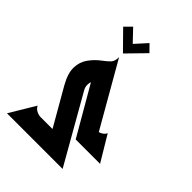

<svg xmlns="http://www.w3.org/2000/svg" viewBox="-276 -938 1276 1276"><g transform="rotate(45 362.5 -300.0)"><path d="M25 200 133 20Q143 40 163 50Q183 60 201 60H313L162 -203Q122 -274 123.5 -328Q125 -382 154 -422.5Q183 -463 223 -493Q254 -516 271 -534Q288 -552 288 -591L545 -143Q559 -147 572 -156Q585 -165 592 -180L700 0H471L274 -340Q268 -329 268.5 -309.5Q269 -290 279 -272L548 200ZM164 -753 211 -800 290 -717 365 -800 412 -752 289 -626Z"/></g></svg>

Font: Reem Kufi
Style: Bold
Weight: 700
Designer: Khaled Hosny
Version: Version 1.001